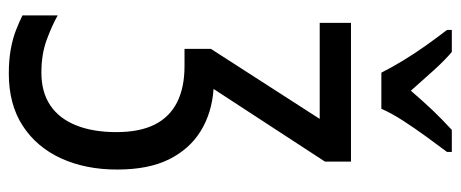

<svg xmlns="http://www.w3.org/2000/svg" viewBox="-325 -481 1046 436"><g transform="rotate(90 198.0 -263.0)"><path d="M347 -537V-478L182 -225Q237 -221 278 -195.5Q319 -170 342 -123.5Q365 -77 365 -6Q365 66 339.5 121.5Q314 177 265.5 208.5Q217 240 147 240Q116 240 91.5 235.5Q67 231 48 223.5Q29 216 15 209V129Q38 142 70.5 154Q103 166 145 166Q189 166 219 146Q249 126 264.5 87.5Q280 49 280 -4Q280 -57 263 -91Q246 -125 212.5 -142Q179 -159 130 -159H91V-219L250 -466H32V-537ZM325 -755Q310 -735 291 -709Q272 -683 254.5 -656Q237 -629 227 -606H145Q134 -628 118 -654.5Q102 -681 83.5 -707Q65 -733 48 -755V-766H98Q118 -749 140.5 -724Q163 -699 186 -673Q211 -702 230.5 -722.5Q250 -743 275 -766H325Z"/></g></svg>

Font: Noto Sans Display Condensed
Style: Regular
Weight: 400
Width: 3
Designer: Monotype Design Team
Foundry: Monotype Imaging Inc.
Version: Version 2.003